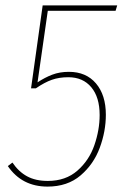

<svg xmlns="http://www.w3.org/2000/svg" viewBox="-20 -681 467 711"><path d="M408 -641H157L119 -376Q146 -394 173.5 -404.5Q201 -415 235 -415Q299 -415 335.5 -372Q372 -329 372 -256Q372 -195 349.5 -134Q327 -73 278.5 -31.5Q230 10 156 10Q61 10 9 -66L26 -79Q49 -45 80.5 -28Q112 -11 157 -11Q223 -11 266.5 -49Q310 -87 329.5 -143.5Q349 -200 349 -255Q349 -321 318 -358Q287 -395 233 -395Q199 -395 172 -385.5Q145 -376 113 -354H95L138 -661H414Z"/></svg>

Font: Fira Sans Condensed Thin
Style: Italic
Weight: 250
Width: 3
Italic angle: -8°
Designer: Carrois Corporate & Edenspiekermann AG
Foundry: Carrois Corporate GbR & Edenspiekermann AG
Version: Version 4.203